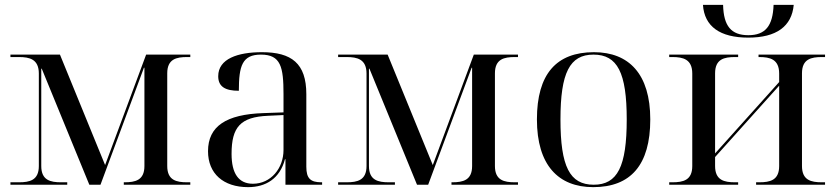

<svg xmlns="http://www.w3.org/2000/svg" viewBox="-20 -761 3442 791"><path d="M23 0H257V-10H232C188 -10 150 -18 150 -77V-478H152L348 0H394L573 -482H575V-77C575 -18 537 -10 493 -10H490V0H764V-10H751C707 -10 669 -18 669 -77V-459C669 -518 707 -526 751 -526H764V-536H582L413 -81L227 -536H23V-526H58C102 -526 140 -517 140 -458V-77C140 -18 102 -10 58 -10H23Z M1002 10C1075 10 1133 -25 1154 -105H1156V0H1307V-10H1304C1259 -10 1242 -26 1242 -74V-373C1242 -500 1181 -546 1059 -546C960 -546 879 -519 879 -447C879 -404 908 -387 964 -387C964 -490 978 -536 1055 -536C1137 -536 1148 -485 1148 -373V-298L1065 -295C912 -290 837 -241 837 -138C837 -46 900 10 1002 10ZM1022 -4C963 -4 934 -46 934 -127C934 -238 971 -279 1084 -284L1148 -287V-143C1148 -68 1096 -4 1022 -4Z M1373 0H1607V-10H1582C1538 -10 1500 -18 1500 -77V-478H1502L1698 0H1744L1923 -482H1925V-77C1925 -18 1887 -10 1843 -10H1840V0H2114V-10H2101C2057 -10 2019 -18 2019 -77V-459C2019 -518 2057 -526 2101 -526H2114V-536H1932L1763 -81L1577 -536H1373V-526H1408C1452 -526 1490 -517 1490 -458V-77C1490 -18 1452 -10 1408 -10H1373Z M2424 10C2578 10 2659 -81 2659 -269C2659 -456 2571 -546 2427 -546C2272 -546 2192 -456 2192 -269C2192 -81 2280 10 2424 10ZM2426 0C2327 0 2289 -75 2289 -269C2289 -461 2327 -536 2425 -536C2524 -536 2562 -461 2562 -269C2562 -75 2524 0 2426 0Z M3063 -606C3178 -606 3242 -652 3250 -741H3167C3164 -654 3133 -616 3063 -616C2992 -616 2961 -654 2959 -741H2876C2882 -652 2946 -606 3063 -606ZM2737 0H3021V-10H3008C2964 -10 2926 -18 2926 -77V-114L3190 -408V-77C3190 -18 3152 -10 3108 -10H3095V0H3379V-10H3366C3322 -10 3284 -18 3284 -77V-459C3284 -518 3322 -526 3366 -526H3379V-536H3105V-526H3108C3152 -526 3190 -517 3190 -458V-423L2926 -129V-459C2926 -518 2964 -526 3008 -526H3021V-536H2737V-526H2750C2794 -526 2832 -517 2832 -458V-77C2832 -18 2794 -10 2750 -10H2737Z"/></svg>

Font: Noto Serif Display
Style: Regular
Weight: 400
Designer: Monotype Design Team
Foundry: Monotype Imaging Inc.
Version: Version 2.009